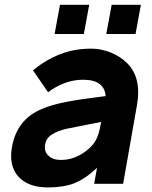

<svg xmlns="http://www.w3.org/2000/svg" viewBox="-20 -786 648 821"><path d="M361.5 -765.5 338.5 -640.5H213.5L236.5 -765.5ZM582.5 -765.5 559.5 -640.5H434.5L457.5 -765.5ZM382.5 0 395 -68.5Q344.5 -21 298 -2.5Q250.5 15.5 185.5 15.5Q100 15.5 58 -31.5Q16.5 -79 31.5 -158.5Q52 -275 158.5 -320Q202.5 -338.5 262 -350Q321.5 -361.5 400 -371L431.5 -375Q430 -408 406.2 -426.5Q382.5 -445 335.5 -445Q295 -445 257 -431Q219 -417 185.5 -391.5L121 -485.5Q176.5 -530.5 237 -554.2Q297.5 -578 370 -578Q392.5 -578 414 -573.5Q435.5 -569 455.2 -560.8Q475 -552.5 492.2 -541.2Q509.5 -530 523 -516.5Q586.5 -454.5 565.5 -335.5L506.5 0ZM412.5 -264.5Q387 -259.5 350.5 -252.5Q314 -245.5 265.5 -235.5Q227 -227 202 -211Q177 -195 173 -168.5Q167.5 -139 187 -120.5Q206 -102 240.5 -102Q280 -102 315.2 -119.8Q350.5 -137.5 376 -166.5Q384 -176.5 389.8 -186.8Q395.5 -197 399.5 -208.8Q403.5 -220.5 406.5 -234.2Q409.5 -248 412.5 -264.5Z"/></svg>

Font: Russisch Sans ExtraBold
Style: Italic
Weight: 800
Width: 4
Italic angle: -10°
Designer: Michael Sharanda (font) & Cristiano Sobral (main changes)
Foundry: Michael Sharanda
Version: Version 2.00;September 8, 2020;FontCreator 13.0.0.2681 64-bi